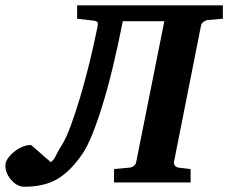

<svg xmlns="http://www.w3.org/2000/svg" viewBox="-69 -691 864 727"><path d="M22.9 16.1Q4.4 16.1 -12 3.9Q-28.3 -8.3 -38.6 -26.6Q-48.8 -44.9 -48.8 -64Q-48.8 -80.6 -33.7 -98.6Q-18.6 -116.7 3.9 -129.4Q26.4 -142.1 48.8 -142.1L123 -77.1Q133.8 -83 143.8 -103.8Q153.8 -124.5 166 -143.1Q181.2 -167.5 199 -215.3Q216.8 -263.2 235.4 -325.9Q253.9 -388.7 270.8 -457.5Q287.6 -526.4 300.8 -592.8Q302.7 -602.5 299.8 -606.9Q296.9 -611.3 285.2 -612.8L223.1 -620.1V-670.9H774.9V-620.1L717.8 -615.2Q710 -614.3 701.7 -608.4Q693.4 -602.5 691.9 -592.8L589.8 -78.1Q588.4 -68.4 594.2 -62.7Q600.1 -57.1 607.9 -56.2L652.8 -50.8V0H362.8V-50.8L420.9 -56.2Q430.2 -57.1 437.7 -62.7Q445.3 -68.4 446.8 -78.1L553.2 -610.8H396Q357.9 -417 317.6 -288.1Q277.3 -159.2 244.1 -109.9Q198.2 -42.5 148.4 -13.2Q98.6 16.1 22.9 16.1Z"/></svg>

Font: Charis
Style: Bold Italic
Weight: 700
Italic angle: -11°
Designer: Walt Agee, Miriam Martin, Annie Olsen, Victor Gaultney, Lorna Priest, Alan Ward, Bob Hallissy, Martin Hosken, Sharon Cor
Foundry: SIL Global
Version: Version 7.000